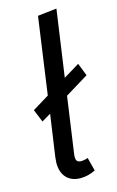

<svg xmlns="http://www.w3.org/2000/svg" viewBox="-118 -798 525 859"><g transform="rotate(-15 144.5 -368.5)"><path d="M198 -67 214 -5Q180 12 145 12Q104 12 80.5 -12.5Q57 -37 57 -82Q57 -89 59 -107L87 -302L45 -277L21 -336L98 -383L148 -739L236 -749L192 -440L266 -485L289 -426L181 -360L144 -99L143 -87Q143 -73 148.5 -67Q154 -61 167 -61Q182 -61 198 -67Z"/></g></svg>

Font: Fira Sans Condensed
Style: Italic
Weight: 400
Width: 3
Italic angle: -8°
Designer: bBox Type GmbH & Carrois Corporate GbR & Edenspiekermann AG
Foundry: bBox Type GmbH & Carrois Corporate GbR & Edenspiekermann AG
Version: Version 4.301